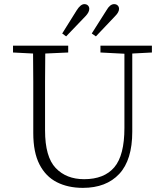

<svg xmlns="http://www.w3.org/2000/svg" viewBox="-20 -895 796 929"><path d="M466 -641V-674H715V-641L620 -636V-258Q620 -121 557 -53.5Q494 14 381 14Q309 14 255 -13.5Q201 -41 171 -99.5Q141 -158 141 -251V-360Q141 -429 141 -498Q141 -567 140 -636L43 -641V-674H310V-641L199 -636Q198 -568 198 -499.5Q198 -431 198 -360V-264Q198 -136 249.5 -82Q301 -28 387 -28Q484 -28 533 -85.5Q582 -143 582 -276V-635ZM281 -733 351 -845Q370 -875 388 -875Q399 -875 405.5 -868.5Q412 -862 412 -852Q412 -836 394 -817L300 -719ZM424 -733 495 -845Q512 -875 532 -875Q543 -875 549.5 -868.5Q556 -862 556 -852Q556 -836 537 -817L444 -719Z"/></svg>

Font: Source Serif 4 SmText Light
Style: Regular
Weight: 300
Designer: Frank Grießhammer
Foundry: Adobe
Version: Version 4.005;hotconv 1.1.0;makeotfexe 2.6.0